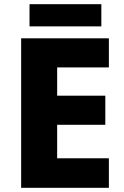

<svg xmlns="http://www.w3.org/2000/svg" viewBox="-20 -897 590 917"><path d="M500 0H81V-714H500V-575H253V-440H483V-301H253V-141H500ZM464 -877V-771H121V-877Z"/></svg>

Font: Noto Sans Khmer ExtraBold
Style: Regular
Weight: 800
Version: Version 2.003